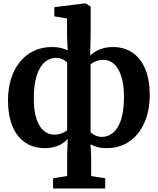

<svg xmlns="http://www.w3.org/2000/svg" viewBox="-20 -839 906 1103"><path d="M284.9 243.6V185.2L365.8 172.1V58.2L368.8 -40.2Q355.2 -25 336 -13.2Q316.7 -1.3 291.7 5.4Q266.8 12.1 234.9 12.1Q193 12.1 155.3 -3.5Q117.7 -19.1 88.6 -52.2Q59.5 -85.4 42.7 -137.8Q26 -190.1 26 -263.8Q26 -330.4 43.5 -386.2Q60.9 -441.9 94 -482.9Q127.1 -523.9 173.7 -546.4Q220.4 -568.9 278.5 -568.9Q307.9 -568.9 331.7 -562.9Q355.5 -556.9 368.9 -549.2L365.2 -631V-732.8L292 -745.1V-797.7L464.8 -819.4H470.9L500.8 -801.7V-631L497.8 -520Q512.6 -533.8 531.6 -544.9Q550.7 -555.9 575.2 -562.4Q599.8 -568.9 630.9 -568.9Q673.3 -568.9 710.9 -553.1Q748.6 -537.3 777.7 -503.9Q806.8 -470.4 823.5 -417.6Q840.2 -364.9 840.2 -291.2Q840.2 -225.2 823 -169.7Q805.7 -114.3 773.5 -73.5Q741.4 -32.6 695.8 -10.3Q650.2 12.1 593.2 12.1Q560.1 12.1 536.9 4.8Q513.6 -2.6 499.9 -9.8L503.6 58.2V172.4L584.5 185.2V243.6ZM292.1 -65.5Q316 -65.5 335.6 -73.5Q355.1 -81.5 365.8 -90.8V-478.9Q362.4 -484 353.5 -490.4Q344.5 -496.8 331.2 -501.8Q318 -506.8 301.1 -506.8Q267 -506.8 238.1 -482.9Q209.1 -459 191.6 -407.2Q174.1 -355.3 174.1 -271.8Q174.1 -204 188.9 -158.1Q203.7 -112.3 230.2 -88.9Q256.8 -65.5 292.1 -65.5ZM565.6 -52.5Q599.7 -52.5 628.6 -75.5Q657.5 -98.5 674.8 -149.3Q692.2 -200.1 692.2 -283.3Q692.2 -353.9 676.8 -400.9Q661.5 -448 635.1 -471.5Q608.6 -495 574.4 -495Q550.5 -495 531 -487.2Q511.5 -479.3 500.4 -469.6V-80.1Q504 -75.7 512.9 -69.1Q521.7 -62.6 535.2 -57.6Q548.7 -52.5 565.6 -52.5Z"/></svg>

Font: Merriweather 7pt Light
Style: Regular
Weight: 300
Designer: Eben Sorkin
Foundry: Eben Sorkin
Version: Version 2.200;gftools[0.9.31]